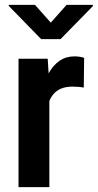

<svg xmlns="http://www.w3.org/2000/svg" viewBox="-20 -770 402 790"><path d="M183.1 -419.4V0H56.2V-528.3H176.3ZM326.2 -531.7 324.7 -409.7Q314.9 -411.6 302.2 -412.6Q289.6 -413.6 278.3 -413.6Q252 -413.6 232.4 -405.8Q212.9 -397.9 200 -382.8Q187 -367.7 180.2 -346.4Q173.3 -325.2 171.9 -297.9L145.5 -301.8Q145.5 -352.5 154.5 -395.5Q163.6 -438.5 181.4 -470.5Q199.2 -502.4 225.6 -520.3Q252 -538.1 286.6 -538.1Q296.4 -538.1 308.1 -536.4Q319.8 -534.7 326.2 -531.7ZM124 -750 189 -676.8 253.9 -750H362.3V-745.1L229 -608.9H149.4L16.1 -745.6V-750Z"/></svg>

Font: Roboto SemiCondensed SemiBold
Style: Regular
Weight: 600
Width: 4
Designer: Christian Robertson
Foundry: Google
Version: Version 3.009; 2024